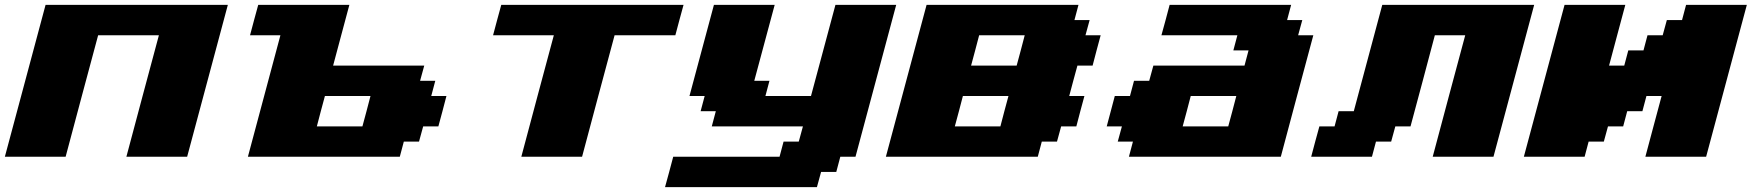

<svg xmlns="http://www.w3.org/2000/svg" viewBox="-20 -645 7207 790"><path d="M500 0H750Q777.8 -104 833.7 -312.3Q889.6 -520.5 917.5 -625H167.5Q139.6 -520.5 83.7 -312.3Q27.8 -104 0 0H250Q272 -83 316.7 -250Q361.3 -417 383.8 -500H633.8Q611.3 -417 566.7 -250Q522 -83 500 0Z M1000 0H1625L1641.6 -62.5H1704.1L1721.2 -125H1783.7Q1789.6 -145.5 1800.5 -187.3Q1811.5 -229 1816.9 -250H1754.4L1771 -312.5H1708.5L1725.6 -375H1350.6Q1361.8 -416.5 1384 -500Q1406.2 -583.5 1417.5 -625H1042.5Q1036.6 -604 1025.4 -562.3Q1014.2 -520.5 1008.8 -500H1133.8Q1111.8 -417 1066.9 -250Q1022 -83 1000 0ZM1471.2 -125H1283.7Q1289.1 -145.5 1300 -187.3Q1311 -229 1316.9 -250H1504.4Q1499 -229 1488 -187.3Q1477.1 -145.5 1471.2 -125Z M2125 0H2375Q2397 -83 2441.7 -250Q2486.3 -417 2508.8 -500H2758.8Q2764.2 -520.5 2775.4 -562.3Q2786.6 -604 2792.5 -625H2042.5Q2036.6 -604 2025.4 -562.3Q2014.2 -520.5 2008.8 -500H2258.8Q2236.3 -417 2191.7 -250Q2147 -83 2125 0Z M2716.3 125H3341.3L3358.4 62.5H3420.9L3437.5 0H3500Q3527.8 -104 3583.7 -312.3Q3639.6 -520.5 3667.5 -625H3417.5Q3400.4 -562.5 3367.2 -437.5Q3334 -312.5 3316.9 -250H3129.4L3146 -312.5H3083.5L3167.5 -625H2917.5Q2900.9 -562.5 2867.2 -437.5Q2833.5 -312.5 2816.9 -250H2879.4L2862.8 -187.5H2925.3L2908.7 -125H3283.7L3266.6 -62.5H3204.1L3187.5 0H2750Q2744.6 21 2733.4 62.5Q2722.2 104 2716.3 125Z M3625 0H4250L4266.6 -62.5H4329.1L4346.2 -125H4408.7Q4414.1 -145.5 4425 -187.3Q4436 -229 4441.9 -250H4379.4Q4384.8 -270.5 4396 -312.3Q4407.2 -354 4413.1 -375H4475.6Q4481 -395.5 4491.9 -437.3Q4502.9 -479 4508.8 -500H4446.3L4463.4 -562.5H4400.9L4417.5 -625H3792.5Q3764.6 -520.5 3708.7 -312.3Q3652.8 -104 3625 0ZM4096.2 -125H3908.7Q3914.6 -145.5 3925.5 -187.3Q3936.5 -229 3941.9 -250H4129.4Q4123.5 -229 4112.5 -187.3Q4101.6 -145.5 4096.2 -125ZM4163.1 -375H3975.6Q3981.4 -396 3992.4 -437.5Q4003.4 -479 4008.8 -500H4196.3Q4190.9 -479 4179.9 -437.3Q4168.9 -395.5 4163.1 -375Z M4625 0H5250Q5272 -83 5316.7 -250Q5361.3 -417 5383.8 -500H5321.3L5338.4 -562.5H5275.9L5292.5 -625H4792.5Q4787.1 -604 4775.9 -562.3Q4764.6 -520.5 4758.8 -500H5071.3L5054.7 -437.5H5117.2L5100.6 -375H4725.6L4708.5 -312.5H4646L4629.4 -250H4566.9Q4561.5 -229 4550.3 -187.3Q4539.1 -145.5 4533.7 -125H4596.2L4579.1 -62.5H4641.6ZM5033.7 -125H4846.2Q4852.1 -145.5 4863 -187.3Q4874 -229 4879.4 -250H5066.9Q5061.5 -229 5050.5 -187.3Q5039.6 -145.5 5033.7 -125Z M5875 0H6125Q6152.8 -104 6208.7 -312.3Q6264.6 -520.5 6292.5 -625H5667.5L5550.3 -187.5H5487.8L5471.2 -125H5408.7Q5402.8 -104 5391.6 -62.5Q5380.4 -21 5375 0H5625L5641.6 -62.5H5704.1L5721.2 -125H5783.7Q5800.8 -187.5 5834 -312.5Q5867.2 -437.5 5883.8 -500H6008.8Q5986.3 -417 5941.7 -250Q5897 -83 5875 0Z M6750 0H7000Q7027.8 -104 7083.7 -312.3Q7139.6 -520.5 7167.5 -625H6917.5L6900.9 -562.5H6838.4L6821.3 -500H6758.8L6742.2 -437.5H6679.7L6663.1 -375H6600.6Q6611.8 -416.5 6634 -500Q6656.2 -583.5 6667.5 -625H6417.5Q6389.6 -520.5 6333.7 -312.3Q6277.8 -104 6250 0H6500L6516.6 -62.5H6579.1L6596.2 -125H6658.7L6675.3 -187.5H6737.8L6754.4 -250H6816.9Q6805.7 -208.5 6783.4 -125.2Q6761.2 -42 6750 0Z"/></svg>

Font: Faithful 32x
Style: BoldOblique
Weight: 400
Foundry: Faithful Resource Pack
Version: Version 1.0; January 27, 2023